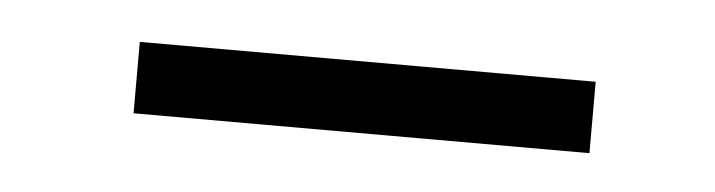

<svg xmlns="http://www.w3.org/2000/svg" viewBox="-23 -744 473 127"><g transform="rotate(5 213.5 -680.5)"><path d="M369.6 -703.6V-656.2H66.9V-703.6Z"/></g></svg>

Font: Mardoto Light
Style: Regular
Weight: 400
Designer: Christian Robertson, Vahan Hovhannisyan
Foundry: Google
Version: Version 1.000